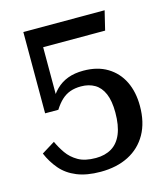

<svg xmlns="http://www.w3.org/2000/svg" viewBox="-107 -724 774 883"><g transform="rotate(-15 280.0 -282.5)"><path d="M264 74Q341 74 397.5 45Q454 16 485 -39Q516 -94 516 -172Q516 -239 491.5 -289Q467 -339 420 -367.5Q373 -396 306 -396Q264 -396 232 -384Q200 -372 176 -348.5Q152 -325 135 -291Q136 -285 140.5 -284.5Q145 -284 150 -287.5Q155 -291 156 -296V-619L133 -548H451L473 -639H86V-252H149Q166 -279 184.5 -296Q203 -313 225.5 -321Q248 -329 277 -329Q314 -329 341.5 -313Q369 -297 384 -262.5Q399 -228 399 -172Q399 -111 382.5 -71Q366 -31 334.5 -12Q303 7 259 7Q207 7 175 -11.5Q143 -30 123.5 -58Q104 -86 91 -115L28 -76Q46 -33 75.5 1.5Q105 36 151.5 55Q198 74 264 74Z"/></g></svg>

Font: Roboto Serif SemiCondensed Medium
Style: Regular
Weight: 500
Width: 4
Designer: Greg Gazdowicz
Foundry: Commercial Type
Version: Version 1.007